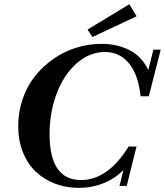

<svg xmlns="http://www.w3.org/2000/svg" viewBox="-20 -889 791 921"><path d="M423.3 -711.4 399.9 -747.1 600.6 -868.7 635.3 -811ZM357.9 12.2Q297.4 12.2 244.6 -7.8Q191.9 -27.8 152.3 -64.9Q112.8 -102.1 90.1 -158.4Q67.4 -214.8 67.4 -284.2Q67.4 -352.1 88.6 -414.1Q109.9 -476.1 147.9 -523.7Q186 -571.3 236.1 -606.4Q286.1 -641.6 345.7 -660.2Q405.3 -678.7 468.3 -678.7Q541 -678.7 600.3 -648.9Q659.7 -619.1 691.4 -553.2L715.8 -650.9H751L693.8 -427.2H654.3Q643.6 -531.2 598.4 -585.4Q553.2 -639.6 483.9 -639.6Q409.2 -639.6 347.7 -585.2Q286.1 -530.8 252 -440.4Q217.8 -350.1 217.8 -245.6Q217.8 -25.4 368.7 -25.4Q497.6 -25.4 596.7 -186H634.8L587.9 2.9H553.2L572.3 -73.7Q531.2 -32.2 476.1 -10Q420.9 12.2 357.9 12.2Z"/></svg>

Font: Elstob 10pt
Style: Bold Italic
Weight: 700
Italic angle: -20°
Designer: Peter S. Baker
Version: Version 1.015